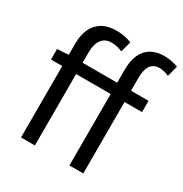

<svg xmlns="http://www.w3.org/2000/svg" viewBox="-184 -951 1043 1092"><g transform="rotate(30 337.0 -404.5)"><path d="M107 0V-615Q107 -672 125.5 -712.5Q144 -753 181.5 -775.5Q219 -798 275 -798Q303 -798 328.5 -793Q354 -788 375 -779L356 -709Q339 -717 321 -721Q303 -725 283 -725Q243 -725 220.5 -696Q198 -667 198 -613V0ZM425 0V-630Q425 -685 442 -725Q459 -765 494.5 -787Q530 -809 584 -809Q609 -809 632 -804Q655 -799 674 -792L655 -721Q624 -736 592 -736Q554 -736 535 -709Q516 -682 516 -629V0ZM33 -469V-538L111 -543H631V-469Z"/></g></svg>

Font: Noto Sans TC
Style: Regular
Weight: 400
Designer: Ryoko NISHIZUKA  (kana, bopomofo & ideographs); Paul D. Hunt (Latin, Greek & Cyrillic); Sandoll Communications , Soo-you
Foundry: Adobe
Version: Version 2.004-H2;hotconv 1.0.118;makeotfexe 2.5.65603